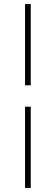

<svg xmlns="http://www.w3.org/2000/svg" viewBox="-20 -779 270 943"><path d="M103 -360V-759H131V-360ZM103 144V-255H131V144Z"/></svg>

Font: SUSE Thin
Style: Regular
Weight: 250
Designer: Rene Bieder
Foundry: SUSE
Version: Version 1.000